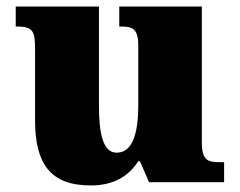

<svg xmlns="http://www.w3.org/2000/svg" viewBox="-20 -556 731 586"><path d="M257 10C328 10 373 -19 402 -64H407L435 0H664V-61H652C617 -61 596 -64 596 -121V-536H344V-475H348C382 -475 402 -471 402 -417V-235C402 -145 383 -90 336 -90C294 -90 282 -149 282 -234V-536H28V-475H32C83 -475 87 -459 87 -402V-189C87 -56 134 10 257 10Z"/></svg>

Font: Noto Serif Lao Black
Style: Regular
Weight: 900
Designer: Monotype Design Team
Foundry: Monotype Imaging Inc.
Version: Version 2.003